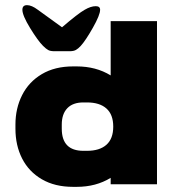

<svg xmlns="http://www.w3.org/2000/svg" viewBox="-20 -716 690 746"><path d="M590 -634V0H410V-25Q353 10 278 10H264Q193 10 142.5 -19.5Q92 -49 66 -100Q40 -151 40 -216V-232Q40 -295 66 -346.5Q92 -398 142.5 -428Q193 -458 264 -458H278Q353 -458 410 -423V-634ZM420 -224Q420 -271 393.5 -294.5Q367 -318 318 -318H304Q263 -318 241.5 -295.5Q220 -273 220 -232V-216Q220 -130 304 -130H318Q367 -130 393.5 -153.5Q420 -177 420 -224ZM85 -696Q103 -696 127 -678L221 -610Q284 -664 309 -678Q333 -692 352 -692Q369 -692 369 -678Q369 -658 341 -608.5Q313 -559 294 -538Q284 -527 275 -522Q266 -517 251 -517H191Q176 -517 167.5 -521.5Q159 -526 147 -538Q127 -558 97 -607Q67 -656 67 -678Q67 -696 85 -696Z"/></svg>

Font: Dashboard
Style: Regular
Weight: 400
Designer: jaiki
Version: Version 1.000